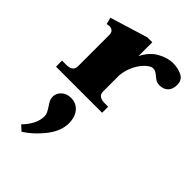

<svg xmlns="http://www.w3.org/2000/svg" viewBox="-254 -582 1080 1080"><g transform="rotate(45 285.5 -42.0)"><path d="M565 -410Q565 -374 546 -355.5Q527 -337 496 -337Q479 -337 469 -342.5Q459 -348 445 -360Q433 -370 424 -375Q415 -380 402 -380Q387 -380 363.5 -359.5Q340 -339 320.5 -302Q301 -265 296 -218V-89Q296 -48 350 -48H377V0H10V-48H42Q96 -48 96 -88V-337Q96 -357 86 -365.5Q76 -374 61 -374Q56 -374 42 -371L32 -411L257 -480H296V-370Q325 -428 372 -454Q419 -480 462 -480Q503 -480 534 -464Q565 -448 565 -410ZM287 174Q287 235 240 296Q193 357 132 396L101 368Q162 305 162 244Q162 229 156 217Q150 205 139 188Q128 173 122 160.5Q116 148 116 133Q116 105 138 84.5Q160 64 195 64Q235 64 261 93.5Q287 123 287 174Z"/></g></svg>

Font: Taviraj Black
Style: Regular
Weight: 900
Designer: Katatrad Team
Foundry: CadsonDemak
Version: Version 1.001